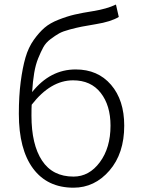

<svg xmlns="http://www.w3.org/2000/svg" viewBox="-20 -829 634 861"><path d="M309.6 -37.1Q379.9 -37.1 427.7 -101.6Q475.6 -166 475.6 -265.6Q475.6 -356.4 431.6 -412.6Q387.7 -468.8 307.6 -468.8Q207 -468.8 122.1 -359.4Q121.1 -344.7 121.1 -310.5Q121.1 -180.7 168.5 -108.9Q215.8 -37.1 309.6 -37.1ZM500 -808.6 512.7 -752.9Q476.6 -731.4 410.2 -720.7Q369.1 -713.9 346.7 -709.5Q324.2 -705.1 293 -696.8Q261.7 -688.5 245.1 -679.2Q228.5 -669.9 207 -653.8Q185.5 -637.7 174.3 -617.2Q163.1 -596.7 151.4 -567.9Q139.6 -539.1 133.3 -501.5Q127 -463.9 124 -416Q205.1 -517.6 319.3 -517.6Q418.9 -517.6 478 -448.7Q537.1 -379.9 537.1 -265.6Q537.1 -140.6 470.7 -64Q404.3 12.7 309.6 12.7Q192.4 12.7 128.4 -73.2Q64.5 -159.2 64.5 -318.4Q64.5 -398.4 72.8 -461.9Q81.1 -525.4 94.2 -570.8Q107.4 -616.2 131.3 -649.9Q155.3 -683.6 179.7 -704.6Q204.1 -725.6 242.7 -740.7Q281.2 -755.9 314.9 -763.7Q348.6 -771.5 398.4 -779.3Q459 -789.1 500 -808.6Z"/></svg>

Font: Gen Shin Gothic Light
Style: Regular
Weight: 200
Designer: [Source Han Sans]
Ryoko NISHIZUKA  (kana & ideographs); Paul D. Hunt (Latin, Greek & Cyrillic); Wenlong ZHANG  (bopomofo
Version: Version 1.002.20150607